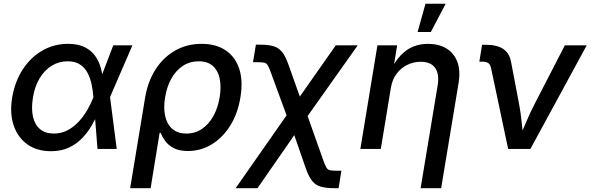

<svg xmlns="http://www.w3.org/2000/svg" viewBox="-20 -775 3073 999"><path d="M245.1 11.7Q172.4 11.7 122.3 -23.9Q72.3 -59.6 51 -122.8Q29.8 -186 43.5 -268.1Q57.6 -351.1 98.4 -413.8Q139.2 -476.6 200 -511.7Q260.7 -546.9 334 -546.9Q386.7 -546.9 421.4 -529.3Q456.1 -511.7 476.1 -482.7Q496.1 -453.6 505.1 -419.4Q514.2 -385.3 516.1 -352.5H551.3L552.2 -272.5L587.4 0H487.3L465.8 -271Q463.4 -302.2 456.8 -335Q450.2 -367.7 436 -395Q421.9 -422.4 396.7 -439.2Q371.6 -456.1 332 -456.1Q286.6 -456.1 249.3 -433.1Q211.9 -410.2 186.3 -367.9Q160.6 -325.7 151.4 -267.1Q142.1 -210 151.6 -168Q161.1 -126 188.5 -103Q215.8 -80.1 260.3 -80.1Q299.3 -80.1 331.8 -97.4Q364.3 -114.7 390.1 -142.8Q416 -170.9 434.8 -203.9Q453.6 -236.8 465.8 -268.1L569.3 -539.1H668.9L551.8 -268.1L523.9 -189.5H491.7Q477.1 -156.7 456.8 -121.6Q436.5 -86.4 407.5 -56.2Q378.4 -25.9 338.6 -7.1Q298.8 11.7 245.1 11.7Z M657.2 204.1 734.9 -266.1Q749 -351.6 789.8 -414.6Q830.6 -477.5 891.8 -512.2Q953.1 -546.9 1028.8 -546.9Q1103.5 -546.9 1153.6 -513.4Q1203.6 -480 1224.4 -418.2Q1245.1 -356.4 1231.4 -271Q1217.8 -185.1 1178.2 -121.8Q1138.7 -58.6 1081.8 -23.9Q1024.9 10.7 958 10.7Q912.1 10.7 883.8 -4.4Q855.5 -19.5 839.8 -41.3Q824.2 -63 815.9 -83.5H810.5L763.7 204.1ZM949.2 -80.1Q995.6 -80.1 1031.2 -104.5Q1066.9 -128.9 1090.6 -171.9Q1114.3 -214.8 1123 -270Q1131.8 -324.7 1123 -366.5Q1114.3 -408.2 1087.2 -432.1Q1060.1 -456.1 1013.7 -456.1Q968.3 -456.1 932.4 -432.9Q896.5 -409.7 872.6 -367.9Q848.6 -326.2 839.4 -270.5Q829.6 -213.9 839.4 -170.9Q849.1 -127.9 877 -104Q904.8 -80.1 949.2 -80.1Z M1206.1 204.1 1512.7 -234.4H1558.1L1663.1 62Q1671.9 86.4 1678.7 97.4Q1685.5 108.4 1697 110.8Q1708.5 113.3 1731 113.3H1756.3L1741.7 204.1H1719.7Q1676.8 204.1 1649.7 196.5Q1622.6 189 1605 167.5Q1587.4 146 1572.3 104.5L1511.2 -71.8L1319.8 204.1ZM1488.8 -126.5 1390.1 -395.5Q1380.4 -422.9 1373.8 -434.3Q1367.2 -445.8 1356.4 -448.5Q1345.7 -451.2 1322.8 -451.2H1296.4L1311.5 -542.5H1334.5Q1377 -542.5 1403.6 -534.4Q1430.2 -526.4 1448 -504.2Q1465.8 -481.9 1481 -438.5L1540 -272.5L1727.1 -539.1H1841.3L1548.8 -126.5Z M2013.7 -317.4 1961.4 0H1855L1943.8 -539.1H2046.4L2024.9 -406.7L2011.2 -407.2Q2035.6 -455.6 2064.7 -486.6Q2093.8 -517.6 2129.2 -532.2Q2164.6 -546.9 2207 -546.9Q2262.2 -546.9 2301.8 -523.4Q2341.3 -500 2359.1 -454.3Q2377 -408.7 2365.7 -340.8L2275.4 204.1H2168.5L2256.8 -328.1Q2267.1 -388.2 2244.6 -420.9Q2222.2 -453.6 2168.9 -453.6Q2132.8 -453.6 2100.1 -438Q2067.4 -422.4 2044.2 -392.3Q2021 -362.3 2013.7 -317.4ZM2152.8 -608.4 2193.8 -755.4H2298.8L2221.7 -608.4Z M2624 0 2535.2 -419.9Q2531.2 -438.5 2521.2 -446.3Q2511.2 -454.1 2490.2 -454.1H2474.1L2488.3 -542H2507.3Q2566.4 -542 2598.9 -520Q2631.3 -498 2639.6 -450.2L2680.7 -234.9Q2689.9 -186 2694.6 -137Q2699.2 -87.9 2704.6 -40.5H2674.8Q2696.3 -88.4 2716.6 -137.2Q2736.8 -186 2762.2 -234.9L2918.9 -539.1H3032.7L2739.7 0Z"/></svg>

Font: Inter 18pt Medium
Style: Italic
Weight: 500
Italic angle: -9.3988°
Designer: Rasmus Andersson
Foundry: rsms
Version: Version 4.001;git-66647c0bb